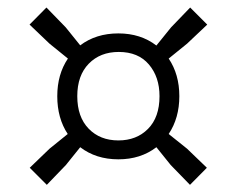

<svg xmlns="http://www.w3.org/2000/svg" viewBox="-20 -632 644 523"><path d="M107.5 -128.5 61 -175 115 -227 164.5 -267Q136 -310 136 -370Q136 -429.5 165 -472.5L115 -513L60.5 -565L106.5 -611.5L159 -557.5L198.5 -508.5Q241.5 -541 302.5 -541Q363 -541 406 -508L446 -557.5L498 -611.5L544.5 -565L489.5 -513L439.5 -472.5Q468.5 -429.5 468.5 -370Q468.5 -310.5 439.5 -267L489.5 -227L543.5 -175L497.5 -128.5L445 -182.5L406 -231Q363 -198 302.5 -198Q241.5 -198 198.5 -231L159.5 -182.5ZM302.5 -249.5Q352 -249.5 383.2 -281Q414.5 -312.5 414.5 -370Q414.5 -422.5 385.5 -456.5Q356.5 -490.5 303.5 -490.5Q253 -490.5 221.8 -458.5Q190.5 -426.5 190.5 -370Q190.5 -313.5 221.5 -281.5Q252.5 -249.5 302.5 -249.5Z"/></svg>

Font: Encode Sans SemiExpanded SemiExpanded
Style: Regular
Weight: 400
Width: 6
Designer: Multiple Designers
Foundry: Impallari Type
Version: Version 3.000; ttfautohint (v1.8.3) -l 8 -r 50 -G 200 -x 14 